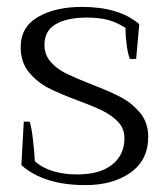

<svg xmlns="http://www.w3.org/2000/svg" viewBox="-20 -527 488 557"><path d="M42 -48 49 -174H66Q71 -161 75.5 -123Q80 -85 81 -59Q125 -21 204 -21Q270 -21 305.5 -49.5Q341 -78 341 -126Q341 -154 323 -173Q305 -192 279 -205Q253 -218 207 -235Q153 -255 120 -272Q87 -289 63.5 -318Q40 -347 40 -390Q40 -449 90.5 -478Q141 -507 218 -507Q325 -507 384 -457L375 -356H357Q351 -370 347.5 -396.5Q344 -423 344 -446Q320 -462 294 -469Q268 -476 232 -476Q175 -476 142 -457Q109 -438 109 -397Q109 -368 127 -347.5Q145 -327 171.5 -314Q198 -301 246 -282Q301 -261 332.5 -244Q364 -227 387 -199Q410 -171 410 -130Q410 -63 359 -26.5Q308 10 228 10Q107 10 42 -48Z"/></svg>

Font: Trirong Light
Style: Regular
Weight: 300
Designer: Katatrad Team
Foundry: CadsonDemak
Version: Version 1.001